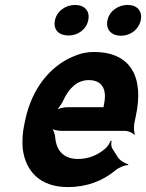

<svg xmlns="http://www.w3.org/2000/svg" viewBox="-20 -749 593 779"><path d="M362 -538C330 -538 301 -531 273 -518C183 -479 110 -390 83 -265L79 -246C71 -211 70 -178 72 -147C83 -55 142 10 255 10C334 10 398 -16 447 -57C461 -69 488 -80 499 -79L501 -83C489 -84 466 -98 458 -111L436 -146C431 -154 430 -169 433 -177L429 -178C426 -170 416 -153 407 -146C377 -120 340 -104 296 -104C237 -104 208 -140 204 -192C203 -206 195 -226 189 -233L187 -229C194 -223 214 -218 229 -218H488C501 -218 520 -209 525 -202L527 -204C524 -212 522 -234 525 -248L531 -278C565 -434 512 -538 362 -538ZM402 -326 401 -320C400 -317 399 -311 401 -310L403 -312C402 -314 398 -314 395 -314H253C238 -314 213 -308 202 -301L204 -297C215 -305 231 -328 238 -344C259 -389 292 -424 340 -424C394 -424 415 -387 402 -326ZM258 -605C296 -605 330 -629 338 -667C346 -704 323 -729 285 -729C247 -729 211 -705 203 -667C195 -628 219 -605 258 -605ZM471 -604C509 -604 543 -629 551 -667C559 -704 536 -729 498 -729C460 -729 424 -705 416 -667C408 -629 432 -604 471 -604Z"/></svg>

Font: Asimov
Style: EdgeExtremeIt
Weight: 500
Designer: Google
Version: Version 2.000980: 2014